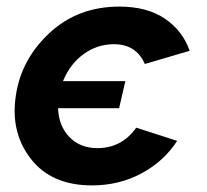

<svg xmlns="http://www.w3.org/2000/svg" viewBox="-20 -553 627 582"><path d="M275 -104Q349 -104 393 -166L517 -126Q477 -64 409 -27.5Q341 9 259 9Q136 9 73.5 -71.5Q11 -152 28 -263Q44 -373 130 -453Q216 -533 342 -533Q425 -533 479 -497Q533 -461 555 -399L419 -359Q393 -419 325 -419Q275 -419 233.5 -389Q192 -359 171 -307H360L341 -225H156Q158 -171 190.5 -137.5Q223 -104 275 -104Z"/></svg>

Font: Raleway-v4020
Style: Bold Italic
Weight: 700
Italic angle: -12°
Designer: Matt McInerney, Pablo Impallari, Rodrigo Fuenzalida
Foundry: Matt McInerney, Pablo Impallari, Rodrigo Fuenzalida
Version: Version 4.020;PS 004.020;hotconv 1.0.88;makeotf.lib2.5.64775